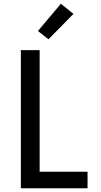

<svg xmlns="http://www.w3.org/2000/svg" viewBox="-20 -1002 540 1022"><path d="M91 0V-735H191V-88H446V0ZM238 -793 182 -837 304 -982 371 -928Z"/></svg>

Font: Iosevka Curly Semibold
Style: Regular
Weight: 600
Monospace: yes
Designer: Belleve Invis
Foundry: Belleve Invis
Version: Version 22.1.2; ttfautohint (v1.8.4)